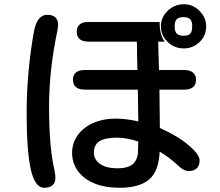

<svg xmlns="http://www.w3.org/2000/svg" viewBox="-20 -823 1040 908"><path d="M732 -492H850Q878 -492 892.5 -480Q907 -468 907 -446Q907 -399 850 -399H734L736 -218Q822 -179 871 -137Q924 -92 924 -65Q924 -41 911 -27.5Q898 -14 872 -14Q848 -14 818 -44Q779 -80 735 -106Q731 -13 685 26Q639 65 545 65Q475 65 424.5 43.5Q374 22 347.5 -15.5Q321 -53 321 -100Q321 -146 347 -183Q373 -220 420 -241Q467 -262 528 -262Q575 -262 634 -249L632 -394V-399H383Q325 -399 325 -446Q325 -492 383 -492H630L628 -570V-602L627 -626H400Q343 -626 343 -673Q343 -695 356.5 -707Q370 -719 396 -719H735Q734 -659 759 -626H728ZM140 -671Q154 -753 204 -753Q229 -753 242 -740.5Q255 -728 255 -705L252 -681Q212 -493 212 -320Q212 -128 237 -21Q242 4 242 19Q242 41 228.5 53Q215 65 189 65Q145 65 125.5 -22.5Q106 -110 106 -287Q106 -480 140 -671ZM536 -27Q580 -27 603 -43Q626 -59 632 -94L634 -154Q577 -172 534 -172Q477 -172 450.5 -155Q424 -138 424 -101Q424 -68 453.5 -47.5Q483 -27 536 -27ZM850 -803Q892 -803 923.5 -771.5Q955 -740 955 -699Q955 -654 923.5 -624Q892 -594 849 -594Q804 -594 772.5 -625Q741 -656 741 -699Q741 -741 773 -772Q805 -803 850 -803ZM849 -654Q871 -654 880 -664Q889 -674 889 -699Q889 -722 879.5 -732Q870 -742 848 -742Q825 -742 815.5 -732Q806 -722 806 -699Q806 -674 816 -664Q826 -654 849 -654Z"/></svg>

Font: 寒蝉全圆体 Bold
Style: Regular
Weight: 700
Designer: Warren2060
      Designed by Motoya company      

      [Varela Round]
      Joe Prince(Latin component); Avraham Cornf
Foundry: ChillType
Version: Version 3.200